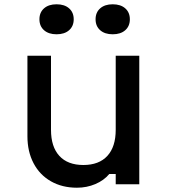

<svg xmlns="http://www.w3.org/2000/svg" viewBox="-20 -860 790 896"><path d="M630 0H520V-48H490Q465 -18 425 -1Q385 16 339 16Q270 16 217.5 -14Q165 -44 136.5 -98.5Q108 -153 108 -224V-600H218V-254Q218 -175 257 -132.5Q296 -90 369 -90Q442 -90 481 -132.5Q520 -175 520 -254V-600H630ZM164 -770Q164 -802 185.5 -821Q207 -840 244 -840Q281 -840 302.5 -821Q324 -802 324 -770Q324 -738 302.5 -719Q281 -700 244 -700Q207 -700 185.5 -719Q164 -738 164 -770ZM426 -770Q426 -802 447.5 -821Q469 -840 506 -840Q543 -840 564.5 -821Q586 -802 586 -770Q586 -738 564.5 -719Q543 -700 506 -700Q469 -700 447.5 -719Q426 -738 426 -770Z"/></svg>

Font: Martian Mono Custom sWd Rg
Style: Regular
Weight: 400
Width: 6
Monospace: yes
Designer: Alex Havermale
Foundry: Evil Martians
Version: Version 1.000